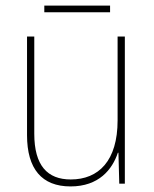

<svg xmlns="http://www.w3.org/2000/svg" viewBox="-20 -659 553 689"><path d="M375 -639H139V-615H375ZM428 -528H402V-227C402 -82 334 -15 234 -15C150 -15 103 -65 103 -179V-528H77V-174C77 -53 130 10 233 10C335 10 383 -51 403 -111H405L408 0H428Z"/></svg>

Font: Noto Sans Hebrew SemiCondensed Thin
Style: Regular
Weight: 100
Width: 4
Designer: Monotype Design Team
Foundry: Monotype Imaging Inc.
Version: Version 2.004